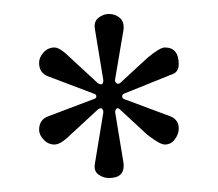

<svg xmlns="http://www.w3.org/2000/svg" viewBox="-20 -706 312 275"><path d="M136 -451Q128 -451 121 -456Q114 -461 116 -472L128 -545Q128 -549 126 -550.5Q124 -552 120 -549L81 -513Q67 -499 58 -499Q49 -499 42.5 -506Q36 -513 36 -520Q36 -534 48 -539L114 -564Q118 -565 118 -568Q118 -571 114 -572L48 -597Q36 -602 36 -616Q36 -624 42.5 -631Q49 -638 58 -638Q66 -638 81 -623L120 -587Q128 -582 128 -591L116 -664Q114 -675 121 -680.5Q128 -686 136 -686Q145 -686 151.5 -680.5Q158 -675 157 -664L145 -593Q144 -589 146.5 -587Q149 -585 152 -587L191 -623Q209 -638 216 -638Q236 -638 236 -614Q236 -602 225 -599L158 -572Q155 -571 155 -568Q155 -565 158 -564L225 -539Q236 -534 236 -522Q236 -514 230.5 -506.5Q225 -499 216 -499Q209 -499 191 -513L152 -549Q149 -552 147 -550.5Q145 -549 145 -545L157 -472Q159 -451 136 -451Z"/></svg>

Font: HK Venetian
Style: Regular
Weight: 400
Designer: Alfredo Marco Pradil
Foundry: Alfredo Marco Pradil
Version: Version 1.000;PS 001.000;hotconv 1.0.88;makeotf.lib2.5.64775